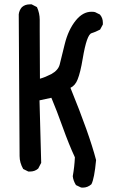

<svg xmlns="http://www.w3.org/2000/svg" viewBox="-20 -773 540 885"><path d="M163.1 -681.6V-631.8Q163.1 -566.4 164.1 -410.2Q188.5 -417 216.8 -431.6Q248 -449.2 254.9 -474.6L278.3 -569.3Q294.9 -636.7 330.1 -679.7Q362.3 -718.8 401.4 -718.8Q415 -718.8 418.9 -716.8L440.4 -706.1Q454.1 -690.4 454.1 -668.9Q454.1 -666 454.1 -660.2L441.4 -636.7Q418.9 -625 402.3 -620.1Q379.9 -614.3 361.3 -502.9Q350.6 -438.5 337.9 -407.2Q327.1 -378.9 304.7 -368.2Q391.6 -155.3 422.9 -35.2Q415 49.8 401.4 76.2Q383.8 91.8 362.3 91.8Q354.5 91.8 352.5 90.8L330.1 80.1Q317.4 59.6 315.4 39.1Q323.2 -3.9 325.2 -47.9Q297.9 -106.4 269.5 -185.5Q241.2 -264.6 216.8 -322.3L162.1 -310.5L169.9 -22.5L156.2 3.9Q140.6 17.6 119.1 17.6Q116.2 17.6 110.4 17.6L86.9 5.9Q70.3 -23.4 70.3 -53.7L66.4 -707Q68.4 -725.6 81.1 -740.2Q95.7 -752.9 117.2 -752.9Q120.1 -752.9 126 -752.9L150.4 -740.2Q163.1 -711.9 163.1 -681.6Z"/></svg>

Font: JasonHandwriting2
Style: SemiBold
Weight: 600
Version: Version 1.04.7